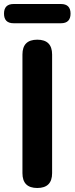

<svg xmlns="http://www.w3.org/2000/svg" viewBox="-21 -938 372 958"><path d="M165 0Q91 0 91 -74V-666Q91 -740 165 -740Q239 -740 239 -666V-370V-74Q239 0 165 0ZM47 -822Q-1 -822 -1 -870Q-1 -918 47 -918H283Q331 -918 331 -870Q331 -822 283 -822H165Z"/></svg>

Font: GenSenRounded TW B
Style: Regular
Weight: 700
Version: Version 1.501;PS 1;hotconv 16.6.51;makeotf.lib2.5.65220